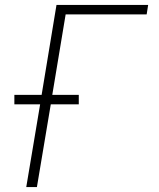

<svg xmlns="http://www.w3.org/2000/svg" viewBox="-20 -755 640 775"><path d="M86 0 142 -334H38V-372H148L208 -735H578L572 -697H245L191 -372H298V-334H185L129 0Z"/></svg>

Font: Iosevka Curly XLtEx
Style: Italic
Weight: 200
Width: 7
Italic angle: -9°
Monospace: yes
Designer: Belleve Invis
Foundry: Belleve Invis
Version: Version 11.1.0; ttfautohint (v1.8.3)